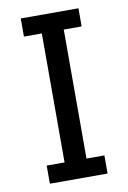

<svg xmlns="http://www.w3.org/2000/svg" viewBox="-81 -743 529 793"><g transform="rotate(-10 184.0 -346.5)"><path d="M63 0V-76H138V-617H63V-693H305V-617H230V-76H305V0Z"/></g></svg>

Font: Parkinsans Light
Style: Regular
Weight: 400
Version: Version 1.000